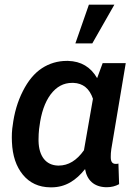

<svg xmlns="http://www.w3.org/2000/svg" viewBox="-20 -802 592 832"><path d="M306.6 -613.8H379.9L475.6 -781.7H365.2ZM424.8 -528.3 400.9 -463.4C373 -511.7 331.1 -536.6 274.9 -538.1C272.9 -538.1 271.5 -538.1 269.5 -538.1C230 -538.1 193.8 -527.3 161.6 -506.3C128.9 -484.9 101.6 -451.7 79.1 -407.2C56.2 -362.3 41.5 -312 34.7 -255.9L33.2 -245.6C31.7 -232.4 31.2 -219.7 31.2 -206.5C31.2 -199.7 31.2 -193.4 31.7 -186.5C34.2 -127.4 49.8 -80.6 79.1 -44.9C108.4 -9.3 147.9 9.3 198.2 9.8C199.7 9.8 201.2 9.8 202.6 9.8C264.2 9.8 309.6 -20.5 348.6 -69.3C356.9 -20.5 388.2 7.8 439 9.3C440.4 9.3 441.4 9.3 442.9 9.3C462.4 9.3 480 4.9 496.1 -3.9L493.2 -93.3L486.8 -91.8H480C467.3 -92.3 460.4 -101.1 460 -118.2C460 -120.1 460 -122.1 460 -124.5C460 -132.3 460.4 -143.1 462.4 -156.2L524.9 -528.3ZM150.9 -253.4C158.2 -312.5 174.3 -358.9 199.2 -392.6C224.6 -426.3 255.4 -442.9 292.5 -442.9C294.4 -442.9 295.9 -442.9 297.9 -442.9C339.4 -441.4 367.7 -418.5 382.8 -374L343.8 -150.9C312.5 -106.4 275.9 -84.5 234.4 -84.5C233.4 -84.5 232.4 -84.5 231.4 -84.5C178.2 -85.9 148.4 -126 147 -190.9C147 -193.4 147 -196.3 147 -198.7C147 -213.9 147.9 -229 149.4 -243.2Z"/></svg>

Font: Roboto Medium
Style: Italic
Weight: 500
Italic angle: -12°
Designer: Google
Version: Version 2.137; 2017